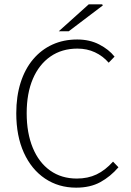

<svg xmlns="http://www.w3.org/2000/svg" viewBox="-20 -853 604 885"><path d="M331 12Q250 12 187.5 -30Q125 -72 90 -149Q55 -226 55 -331Q55 -409 75 -472Q95 -535 132.5 -579.5Q170 -624 221.5 -647.5Q273 -671 336 -671Q393 -671 437.5 -648Q482 -625 508 -592L481 -564Q454 -595 417.5 -612Q381 -629 337 -629Q265 -629 212.5 -592.5Q160 -556 131.5 -489.5Q103 -423 103 -331Q103 -240 131 -172Q159 -104 211 -67Q263 -30 334 -30Q385 -30 425 -49Q465 -68 501 -108L526 -82Q489 -39 442.5 -13.5Q396 12 331 12ZM251 -709 389 -833H451L454 -828L297 -709Z"/></svg>

Font: Source Sans 3 ExtraLight Light
Style: Regular
Weight: 300
Version: Version 3.052;hotconv 1.1.0;makeotfexe 2.6.0